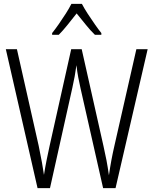

<svg xmlns="http://www.w3.org/2000/svg" viewBox="-20 -1018 788 987"><path d="M739 -765 574 -51H510L394 -564Q388 -591 382.5 -619Q377 -647 373 -683Q369 -654 364 -626Q359 -598 352 -567L237 -51H173L10 -765H67L179 -268Q199 -171 206 -119Q212 -157 220 -197Q228 -237 235 -268L346 -765H400L512 -267Q521 -228 527.5 -193.5Q534 -159 540 -117Q551 -195 568 -268L681 -765ZM401 -998Q413 -975 431.5 -946.5Q450 -918 469 -891Q488 -864 501 -848V-839H468Q445 -861 421 -891Q397 -921 374 -949Q352 -921 327.5 -890.5Q303 -860 282 -839H248V-848Q264 -868 282.5 -894.5Q301 -921 318.5 -948.5Q336 -976 347 -998Z"/></svg>

Font: Noto Sans Tamil UI Condensed Light
Style: Regular
Weight: 300
Width: 3
Designer: Jelle Bosma - Monotype Design Team
Foundry: Monotype Imaging Inc.
Version: Version 2.004; ttfautohint (v1.8.4.7-5d5b)